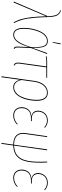

<svg xmlns="http://www.w3.org/2000/svg" viewBox="989 -1764 969 2988"><g transform="rotate(90 1474.0 -269.5)"><path d="M142.1 -734.4Q168 -725.6 185.8 -712.2Q203.6 -698.7 215.1 -681.4Q226.6 -664.1 233.2 -637.7Q239.7 -611.3 242.4 -582.8Q245.1 -554.2 246.1 -512.2Q248.5 -415.5 254.9 -339.1Q261.2 -262.7 268.8 -215.3Q276.4 -168 288.3 -127Q300.3 -85.9 309.6 -64Q318.8 -42 333 -12.7Q336.4 -5.4 338.4 -2L325.2 2.9Q293 -64 280.8 -102.1Q239.7 -231.4 232.9 -502L18.1 4.4L3.9 0.5L227.1 -519.5L233.4 -518.6Q230 -614.7 211.9 -659.7Q193.8 -704.6 139.2 -723.6Z M653.8 -727.1 668.9 -726.6 644 -604.5H633.8ZM617.7 -528.3Q658.2 -528.3 682.1 -506.6Q706.1 -484.9 716.8 -431.2Q727.5 -377.4 722.7 -286.6L805.2 -518.1H819.8L726.6 -265.1L718.8 -64.9Q717.8 -37.6 722.9 -26.6Q728 -15.6 740.7 -9.8L734.4 2.9Q723.6 -2 717.8 -6.8Q711.9 -11.7 707.8 -25.4Q703.6 -39.1 704.6 -61.5L712.4 -233.9Q671.4 -102.5 626 -46.6Q580.6 9.3 521 9.3Q468.8 9.3 441.2 -32Q413.6 -73.2 413.6 -153.3Q413.6 -199.7 420.4 -249Q427.2 -298.3 443.4 -348.9Q459.5 -399.4 482.4 -439Q505.4 -478.5 540.5 -503.4Q575.7 -528.3 617.7 -528.3ZM427.7 -153.3Q427.7 -3.9 521.5 -3.9Q558.1 -3.9 588.6 -27.1Q619.1 -50.3 650.4 -108.4Q681.6 -166.5 711.9 -262.7Q716.3 -359.9 707.5 -415.3Q698.7 -470.7 677.2 -493.2Q655.8 -515.6 617.2 -515.6Q578.6 -515.6 546.1 -491.7Q513.7 -467.8 492.4 -429.7Q471.2 -391.6 456.1 -343Q440.9 -294.4 434.3 -246.3Q427.7 -198.2 427.7 -153.3Z M1027.8 -505.4 969.7 -92.3Q964.8 -57.6 971.4 -38.8Q978 -20 1000 -6.8L994.1 4.4Q966.8 -10.3 958.5 -32Q950.2 -53.7 955.6 -92.8L1013.2 -505.4H934.6Q888.2 -505.4 858.4 -496.6L855.5 -508.8Q882.8 -518.1 936 -518.1H1190.4L1189 -505.4Z M1423.3 -528.3Q1485.4 -528.3 1516.8 -483.9Q1548.3 -439.5 1548.3 -357.4Q1548.3 -317.9 1543 -276.9Q1537.6 -235.8 1527.1 -194.3Q1516.6 -152.8 1499 -116.5Q1481.4 -80.1 1459 -51.8Q1436.5 -23.4 1405 -7.1Q1373.5 9.3 1336.9 9.3Q1291.5 9.3 1261.7 -19Q1231.9 -47.4 1221.2 -96.7L1181.2 192.4L1166.5 194.3L1238.3 -318.4Q1252 -416 1301.5 -472.2Q1351.1 -528.3 1423.3 -528.3ZM1337.4 -3.9Q1377.9 -3.9 1411.9 -27.1Q1445.8 -50.3 1467.8 -87.2Q1489.7 -124 1504.9 -171.4Q1520 -218.8 1526.6 -265.6Q1533.2 -312.5 1533.2 -357.4Q1533.2 -434.6 1505.6 -475.1Q1478 -515.6 1422.9 -515.6Q1356.4 -515.6 1310.8 -462.4Q1265.1 -409.2 1252 -315.9L1224.6 -118.7Q1250 -3.9 1337.4 -3.9Z M1774.9 9.3Q1717.8 9.3 1682.9 -26.1Q1647.9 -61.5 1647.9 -122.1Q1647.9 -150.4 1656 -175.8Q1664.1 -201.2 1680.7 -222.9Q1697.3 -244.6 1726.1 -258.3Q1754.9 -272 1793 -273.9Q1749.5 -279.8 1725.8 -306.6Q1702.1 -333.5 1702.1 -378.9Q1702.1 -406.2 1711.9 -432.4Q1721.7 -458.5 1739.7 -480.2Q1757.8 -502 1787.1 -515.1Q1816.4 -528.3 1852.5 -528.3Q1920.4 -528.3 1968.8 -482.4L1960 -473.1Q1916 -515.6 1852.1 -515.6Q1818.8 -515.6 1792.2 -503.7Q1765.6 -491.7 1749.5 -471.9Q1733.4 -452.1 1724.9 -428.2Q1716.3 -404.3 1716.3 -379.4Q1716.3 -334 1743.2 -306.6Q1770 -279.3 1824.7 -279.3H1866.2L1862.3 -266.6H1821.3Q1784.7 -266.6 1756.1 -257.8Q1727.5 -249 1710.2 -234.9Q1692.9 -220.7 1681.9 -201.2Q1670.9 -181.6 1666.7 -162.4Q1662.6 -143.1 1662.6 -121.6Q1662.6 -66.9 1692.6 -35.4Q1722.7 -3.9 1774.9 -3.9Q1818.4 -3.9 1849.9 -18.1Q1881.3 -32.2 1909.7 -60.1L1917 -50.3Q1858.9 9.3 1774.9 9.3Z M2511.2 -421.4Q2511.2 -380.9 2510 -348.9Q2508.8 -316.9 2505.4 -279.8Q2502 -242.7 2496.1 -213.9Q2490.2 -185.1 2480 -154.5Q2469.7 -124 2455.8 -101.3Q2441.9 -78.6 2421.6 -57.6Q2401.4 -36.6 2376.2 -22.9Q2351.1 -9.3 2317.6 -0.7Q2284.2 7.8 2244.1 9.3L2217.8 192.4L2203.6 194.3L2230 9.3Q2128.9 8.3 2083.5 -40.3Q2038.1 -88.9 2050.8 -180.2L2099.1 -518.1H2112.8L2064.9 -179.2Q2052.2 -93.8 2094 -48.8Q2135.7 -3.9 2231.9 -3.4L2304.2 -518.1H2318.4L2245.6 -3.4Q2284.2 -4.9 2316.4 -13.7Q2348.6 -22.5 2372.6 -36.1Q2396.5 -49.8 2415.5 -71.3Q2434.6 -92.8 2447.5 -115Q2460.4 -137.2 2469.7 -168Q2479 -198.7 2484.4 -226.1Q2489.7 -253.4 2492.7 -289.8Q2495.6 -326.2 2496.3 -355Q2497.1 -383.8 2497.1 -421.9Q2497.1 -480.5 2494.6 -518.1H2508.3Q2511.2 -473.1 2511.2 -421.4Z M2745.6 9.3Q2688.5 9.3 2653.6 -26.1Q2618.7 -61.5 2618.7 -122.1Q2618.7 -150.4 2626.7 -175.8Q2634.8 -201.2 2651.4 -222.9Q2668 -244.6 2696.8 -258.3Q2725.6 -272 2763.7 -273.9Q2720.2 -279.8 2696.5 -306.6Q2672.9 -333.5 2672.9 -378.9Q2672.9 -406.2 2682.6 -432.4Q2692.4 -458.5 2710.4 -480.2Q2728.5 -502 2757.8 -515.1Q2787.1 -528.3 2823.2 -528.3Q2891.1 -528.3 2939.5 -482.4L2930.7 -473.1Q2886.7 -515.6 2822.8 -515.6Q2789.6 -515.6 2762.9 -503.7Q2736.3 -491.7 2720.2 -471.9Q2704.1 -452.1 2695.6 -428.2Q2687 -404.3 2687 -379.4Q2687 -334 2713.9 -306.6Q2740.7 -279.3 2795.4 -279.3H2836.9L2833 -266.6H2792Q2755.4 -266.6 2726.8 -257.8Q2698.2 -249 2680.9 -234.9Q2663.6 -220.7 2652.6 -201.2Q2641.6 -181.6 2637.5 -162.4Q2633.3 -143.1 2633.3 -121.6Q2633.3 -66.9 2663.3 -35.4Q2693.4 -3.9 2745.6 -3.9Q2789.1 -3.9 2820.6 -18.1Q2852.1 -32.2 2880.4 -60.1L2887.7 -50.3Q2829.6 9.3 2745.6 9.3Z"/></g></svg>

Font: Fira Sans Compressed Hair
Style: Italic
Weight: 100
Width: 3
Italic angle: -8°
Designer: Carrois Corporate & Edenspiekermann AG
Foundry: Carrois Corporate GbR & Edenspiekermann AG
Version: Version 4.203;PS 004.203;hotconv 1.0.88;makeotf.lib2.5.64775